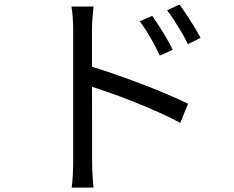

<svg xmlns="http://www.w3.org/2000/svg" viewBox="-20 -790 1040 853"><path d="M656.4 -719.6Q668.9 -701.8 685.9 -675.5Q702.9 -649.1 719.3 -621Q735.7 -593 747.4 -568.8L690.1 -542.7Q677.8 -569.2 663.4 -595.6Q649.1 -622 633.5 -647.6Q617.8 -673.1 600.9 -695.3ZM776.9 -769.9Q790.4 -752.5 807.6 -726.5Q824.8 -700.5 842.1 -672.7Q859.3 -644.9 870.9 -621.6L814.8 -594Q802.1 -620.5 786.9 -646.4Q771.6 -672.3 755.5 -697.3Q739.4 -722.3 722.4 -744ZM305.2 -75.2Q305.2 -89.3 305.2 -131.4Q305.2 -173.4 305.2 -232Q305.2 -290.5 305.2 -355.3Q305.2 -420.2 305.2 -481.2Q305.2 -542.1 305.2 -588.9Q305.2 -635.6 305.2 -656.6Q305.2 -678.1 303.4 -708Q301.6 -737.9 297.4 -761H395.5Q393.2 -738.5 390.9 -708.8Q388.6 -679.2 388.6 -656.6Q388.6 -617.9 388.6 -563.2Q388.6 -508.6 388.6 -447.3Q388.6 -386 388.9 -325.3Q389.2 -264.6 389.2 -212.3Q389.2 -160 389.2 -123.4Q389.2 -86.9 389.2 -75.2Q389.2 -59.8 389.8 -38.1Q390.4 -16.4 392.2 5.1Q393.9 26.5 395.3 43.4H298.6Q301.8 19.4 303.5 -14Q305.2 -47.3 305.2 -75.2ZM370.9 -498.5Q420.3 -484.3 479.9 -463.8Q539.6 -443.3 601.1 -420Q662.7 -396.7 718.5 -373.1Q774.3 -349.6 815.6 -329L780.8 -244.1Q738.2 -267.4 684.4 -291.3Q630.6 -315.2 574 -337.9Q517.4 -360.5 464.7 -378.9Q411.9 -397.3 370.9 -410.1Z"/></svg>

Font: Noto Sans SC Thin
Style: Regular
Weight: 100
Designer: Ryoko NISHIZUKA 西塚涼子 (kana, bopomofo & ideographs); Paul D. Hunt (Latin, Greek & Cyrillic); Sandoll Communications 산돌커뮤니
Foundry: Adobe
Version: Version 2.004-H2;hotconv 1.0.118;makeotfexe 2.5.65603